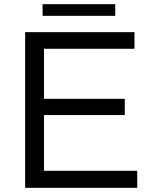

<svg xmlns="http://www.w3.org/2000/svg" viewBox="-20 -880 740 925"><path d="M101.1 -725.1H627.9V-645H191.9V-403.8H581.1V-325.7H191.9V-57.1H641.1V24.9H101.1ZM185.1 -859.9H535.2V-803.7H185.1Z"/></svg>

Font: BIZ UDPGothic
Style: Regular
Weight: 400
Designer: TypeBank Co., Ltd.
Foundry: Morisawa Inc.
Version: Version 1.051